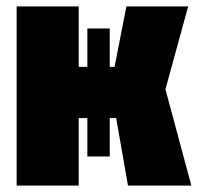

<svg xmlns="http://www.w3.org/2000/svg" viewBox="-20 -580 630 600"><path d="M32 0V-560H226V-371H338L375 -560H568L497 -301L578 0H380L343 -211H226V0ZM323 -91H253V-491H323Z"/></svg>

Font: Tektur Condensed ExtraBold
Style: Regular
Weight: 800
Width: 3
Designer: Adam Jagosz
Foundry: Adam Jagosz
Version: Version 1.005;gftools[0.9.30]